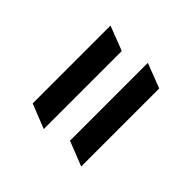

<svg xmlns="http://www.w3.org/2000/svg" viewBox="-39 -659 581 581"><g transform="rotate(-45 251.0 -368.5)"><path d="M433.1 -487.8 402.8 -409.2H68.8L100.1 -487.8ZM433.1 -328.1 402.8 -249H68.8L100.1 -328.1Z"/></g></svg>

Font: Redressed
Style: Regular
Weight: 400
Designer: Astigmatic (AOETI)
Foundry: Astigmatic (AOETI)
Version: Version 1.001